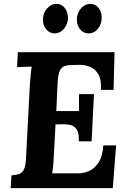

<svg xmlns="http://www.w3.org/2000/svg" viewBox="-20 -969 663 989"><path d="M570 -700 565 -506H500Q503 -561 485 -589Q467 -617 439.5 -626.5Q412 -636 385 -635L349 -634Q328 -634 312.5 -628.5Q297 -623 288 -604.5Q279 -586 277 -547L270 -397H387Q387 -411 387 -426.5Q387 -442 387 -457Q387 -472 387 -484H464L452 -241H386Q388 -283 375.5 -302Q363 -321 341 -325.5Q319 -330 292 -329L266 -328L257 -164Q256 -137 253.5 -113Q251 -89 249 -76H383Q413 -76 441.5 -89.5Q470 -103 489.5 -134.5Q509 -166 512 -220H578L561 0H35L39 -66Q61 -67 77 -72Q93 -77 102.5 -95Q112 -113 114 -153L134 -536Q136 -563 138.5 -588Q141 -613 143 -626Q127 -625 103 -624.5Q79 -624 68 -623L72 -700ZM261 -797Q236 -797 218.5 -817.5Q201 -838 201 -868Q201 -901 222 -925Q243 -949 271 -949Q297 -949 313.5 -928Q330 -907 330 -878Q330 -846 310 -821.5Q290 -797 261 -797ZM436 -797Q410 -797 393 -817.5Q376 -838 376 -868Q376 -901 396.5 -925Q417 -949 445 -949Q472 -949 488 -928Q504 -907 504 -878Q504 -845 484.5 -821Q465 -797 436 -797Z"/></svg>

Font: Lora
Style: Bold Italic
Weight: 700
Italic angle: -3°
Designer: Olga Karpushina, Alexei Vanyashin (Cyrillic)
Foundry: Cyreal
Version: Version 3.004